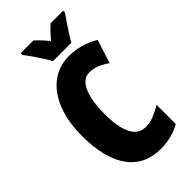

<svg xmlns="http://www.w3.org/2000/svg" viewBox="-285 -997 1078 1078"><g transform="rotate(-45 253.5 -458.5)"><path d="M320 -578Q270 -578 243 -518Q216 -458 216 -354Q216 -137 328 -137Q363 -137 395 -150Q427 -163 459 -182V-30Q391 10 301 10Q174 10 106.5 -84Q39 -178 39 -355Q39 -465 71 -548Q103 -631 163 -677.5Q223 -724 305 -724Q399 -724 483 -674L438 -534Q410 -554 381 -566Q352 -578 320 -578ZM220 -767Q212 -785 194 -813Q176 -841 156.5 -869Q137 -897 124 -913V-927H225Q240 -914 257 -896Q274 -878 293 -854Q333 -903 363 -927H462V-913Q448 -894 430 -867Q412 -840 395 -813.5Q378 -787 367 -767Z"/></g></svg>

Font: Noto Sans Lao UI ExtCond Blk
Style: Regular
Weight: 900
Width: 2
Designer: Monotype Design Team
Foundry: Monotype Imaging Inc.
Version: Version 2.000; ttfautohint (v1.8.4.7-5d5b)